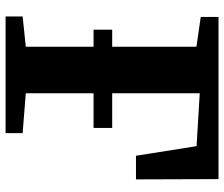

<svg xmlns="http://www.w3.org/2000/svg" viewBox="-76 -706 783 670"><g transform="rotate(90 315.0 -371.5)"><path d="M38 0V-59.5L143.5 -70.5V-666L39.5 -681V-743H605.5L606.5 -455H524L490.5 -666.5L306 -677.5V-70.5L445 -59.5V0ZM84 -307V-372H427V-307Z"/></g></svg>

Font: Merriweather 28pt ExtraBold
Style: Regular
Weight: 800
Version: Version 2.100